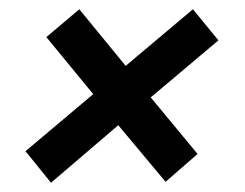

<svg xmlns="http://www.w3.org/2000/svg" viewBox="-20 -466 528 414"><path d="M90 -72 35 -140 181 -263 80 -386 151 -446 251 -324 396 -446 451 -379 305 -256 406 -134 337 -74 235 -196Z"/></svg>

Font: Archivo ExtraCondensed SemiBold
Style: Italic
Weight: 600
Width: 2
Italic angle: -10°
Designer: Hector Gatti
Foundry: Omnibus-Type
Version: Version 2.001